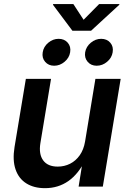

<svg xmlns="http://www.w3.org/2000/svg" viewBox="-20 -934 644 961"><path d="M205.1 7.8Q149.9 7.8 111.8 -16.1Q73.7 -40 57.9 -85.9Q42 -131.8 52.7 -197.8L109.4 -539.1H235.4L182.1 -217.3Q173.3 -162.1 196.3 -131.1Q219.2 -100.1 269 -100.1Q302.2 -100.1 330.8 -114.5Q359.4 -128.9 379.2 -157Q398.9 -185.1 405.8 -225.6L457.5 -539.1H584L494.6 0H373.5L395 -134.3H407.7Q373 -63.5 322.3 -27.8Q271.5 7.8 205.1 7.8ZM463.9 -605Q435.5 -605 418.7 -624.8Q401.9 -644.5 406.2 -672.4Q411.1 -700.7 434.6 -720.2Q458 -739.7 486.3 -739.7Q515.1 -739.7 532 -720.2Q548.8 -700.7 543.9 -672.4Q539.6 -644.5 516.1 -624.8Q492.7 -605 463.9 -605ZM251 -605Q222.7 -605 205.8 -624.8Q189 -644.5 193.8 -672.4Q198.2 -700.7 221.7 -720.2Q245.1 -739.7 273.4 -739.7Q302.2 -739.7 319.1 -720.2Q335.9 -700.7 331.1 -672.4Q326.7 -644.5 303.2 -624.8Q279.8 -605 251 -605ZM347.2 -913.6 398.4 -835 476.1 -913.6H577.6L577.1 -910.2L436 -780.3H342.3L245.1 -910.2L246.1 -913.6Z"/></svg>

Font: Inter 18pt SemiBold
Style: Italic
Weight: 600
Italic angle: -9.3988°
Designer: Rasmus Andersson
Foundry: rsms
Version: Version 4.001;git-66647c0bb